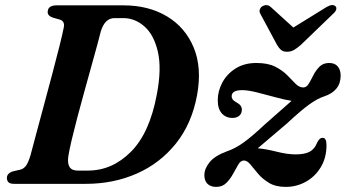

<svg xmlns="http://www.w3.org/2000/svg" viewBox="-20 -721 1356 753"><path d="M7 -23Q7 -42 32.5 -49.5L59.5 -55.5Q72.5 -59 81.2 -70Q90 -81 99.5 -111.5Q107.5 -141.5 121.5 -194.2Q135.5 -247 152.5 -309.5Q169.5 -372 185.5 -432.8Q201.5 -493.5 213.5 -541.2Q225.5 -589 229.5 -610.5Q236.5 -638 213.5 -644.5L188.5 -651.5Q167 -658.5 167 -673.5Q167 -700 202 -700H464.5Q562.5 -700 634.5 -657Q706.5 -614 739.5 -535Q772.5 -456 753 -348.5Q732.5 -236.5 670.5 -158.8Q608.5 -81 517 -40.5Q425.5 0 317 0H35.5Q19 0 13 -6.5Q7 -13 7 -23ZM325 -52Q420 -52 493.5 -125.8Q567 -199.5 595 -350.5Q614.5 -451.5 599.2 -517.8Q584 -584 546.8 -617Q509.5 -650 463.5 -650H429Q391.5 -650 375.5 -598.5Q371 -579.5 360.8 -542.5Q350.5 -505.5 337.5 -458.2Q324.5 -411 310.2 -359.8Q296 -308.5 283.2 -260Q270.5 -211.5 261.2 -172.5Q252 -133.5 248.5 -111.5Q238.5 -52 284 -52ZM1260.5 -152Q1260.5 -102.5 1238.2 -65.5Q1216 -28.5 1179.5 -8.2Q1143 12 1100.5 12Q1061 12 1035 -3.8Q1009 -19.5 992 -39.8Q975 -60 962.2 -75.8Q949.5 -91.5 936.5 -91.5Q924 -91.5 914.8 -76Q905.5 -60.5 894.5 -40Q883.5 -19.5 868 -3.8Q852.5 12 827.5 12Q806.5 12 794 0.2Q781.5 -11.5 781.5 -34Q781.5 -59.5 802 -84.8Q822.5 -110 870 -127.5Q902.5 -138.5 935.2 -162Q968 -185.5 1017.5 -232Q1054 -264 1080.5 -287.5Q1107 -311 1123.5 -325.5Q1096.5 -329.5 1059.5 -339.8Q1022.5 -350 987.2 -358.8Q952 -367.5 930 -367.5Q888.5 -367.5 888.5 -343Q888.5 -337 892.5 -331.2Q896.5 -325.5 908 -319Q928.5 -308.5 928.5 -291Q928.5 -276 918.5 -267.2Q908.5 -258.5 891.5 -258.5Q866 -258.5 850 -276.2Q834 -294 834 -327.5Q834 -364 852.2 -397.8Q870.5 -431.5 904.5 -452.8Q938.5 -474 985.5 -474Q1030.5 -474 1059.2 -459.5Q1088 -445 1106.5 -426Q1125 -407 1139.2 -392.5Q1153.5 -378 1169.5 -378Q1182 -378 1190.8 -392.5Q1199.5 -407 1209 -426Q1218.5 -445 1233 -459.5Q1247.5 -474 1271 -474Q1293.5 -474 1304.8 -460.2Q1316 -446.5 1316 -424.5Q1316 -364 1250 -342.5Q1225.5 -334.5 1193.5 -311.8Q1161.5 -289 1105 -236.5Q1063.5 -201 1036.2 -178Q1009 -155 991 -139.5Q1024 -136.5 1065.5 -126Q1107 -115.5 1139.5 -115.5Q1175 -115.5 1194.5 -126Q1214 -136.5 1223.5 -161Q1229.5 -172.5 1234.2 -176.5Q1239 -180.5 1245.5 -180.5Q1260.5 -180.5 1260.5 -152ZM1160 -545Q1145 -532 1132.8 -525Q1120.5 -518 1106 -518Q1091 -518 1082.5 -525Q1074 -532 1066.5 -545L1001.5 -666Q996 -675.5 998.8 -683.5Q1001.5 -691.5 1007.5 -695.5Q1026.5 -707.5 1042.5 -693L1130.5 -613L1260 -693Q1285.5 -708 1296.5 -695.5Q1300.5 -691.5 1298.5 -683.5Q1296.5 -675.5 1285.5 -666Z"/></svg>

Font: Fraunces 9pt S000 SemiBold
Style: Italic
Weight: 600
Italic angle: -16°
Version: Version 1.000; ttfautohint (v1.8.3)